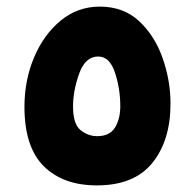

<svg xmlns="http://www.w3.org/2000/svg" viewBox="-20 -561 589 581"><path d="M273 0Q386 0 441 -68Q496 -136 496 -248Q496 -316 472.5 -384Q449 -452 401.5 -496.5Q354 -541 282 -541Q215 -541 163.5 -498.5Q112 -456 83 -387Q54 -318 54 -238Q54 -116 112.5 -58Q171 0 273 0ZM274 -149Q246 -149 223.5 -167.5Q201 -186 201 -239Q201 -286 219.5 -338Q238 -390 277 -390Q312 -390 328 -341Q344 -292 344 -240Q344 -201 328 -175Q312 -149 274 -149Z"/></svg>

Font: Noto Sans Arabic SemiCondensed Extra
Style: Regular
Weight: 800
Width: 4
Designer: Nadine Chahine - Monotype Design Team
Foundry: Monotype Imaging Inc.
Version: Version 1.902